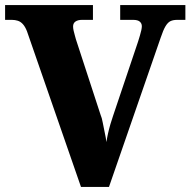

<svg xmlns="http://www.w3.org/2000/svg" viewBox="-20 -734 748 754"><path d="M86 -611Q79 -629 70 -639Q61 -649 50 -652.5Q39 -656 27 -656H0V-714H345V-656H302Q286 -656 276.5 -649.5Q267 -643 267 -630Q267 -623 269 -614Q271 -605 273.5 -596.5Q276 -588 278 -580L375 -283Q380 -272 383.5 -252.5Q387 -233 391.5 -212.5Q396 -192 398 -176Q400 -191 404 -209Q408 -227 413.5 -246Q419 -265 424 -279L522 -570Q526 -583 529.5 -594.5Q533 -606 535 -615.5Q537 -625 537 -631Q537 -642 529 -649Q521 -656 503 -656H452V-714H708V-656H676Q660 -656 649.5 -651Q639 -646 630 -631Q621 -616 611 -586L408 0H298Z"/></svg>

Font: Noto Rashi Hebrew ExtraBold
Style: Regular
Weight: 800
Version: Version 1.006